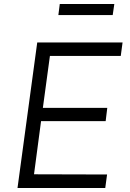

<svg xmlns="http://www.w3.org/2000/svg" viewBox="-20 -934 646 954"><path d="M548 -914H277L270 -859H540ZM67 0H503L512 -67L149 -68L184 -332H505L513 -398H193L228 -656H580L589 -723H165Z"/></svg>

Font: United Sans Light
Style: Italic
Weight: 300
Italic angle: -8°
Designer: Pablo Impallari, Rodrigo Fuenzalida (Modified by Dan O. Williams)
Version: Version 1.000;PS 001.000;hotconv 1.0.88;makeotf.lib2.5.64775